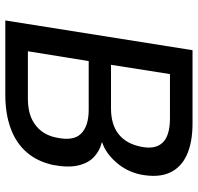

<svg xmlns="http://www.w3.org/2000/svg" viewBox="-31 -714 745 723"><g transform="rotate(90 341.5 -352.5)"><path d="M57 0 169 -705H444Q517 -705 564.5 -683Q612 -661 631 -617.5Q650 -574 637 -508Q625 -455 590.5 -416.5Q556 -378 517 -365V-363Q547 -356 570.5 -334.5Q594 -313 603 -274.5Q612 -236 601 -179Q588 -120 553 -80Q518 -40 463 -20Q408 0 338 0ZM173 -85H351Q376 -85 397 -89.5Q418 -94 434.5 -103Q451 -112 464 -125Q477 -138 485.5 -155Q494 -172 498 -192Q505 -224 501.5 -247Q498 -270 484 -284.5Q470 -299 447.5 -306.5Q425 -314 393 -314H210ZM224 -398H388Q449 -398 485 -426.5Q521 -455 532 -509Q544 -563 518 -591.5Q492 -620 425 -620H259Z"/></g></svg>

Font: Nunito Sans 7pt SemiCondensed SemiBold
Style: Italic
Weight: 600
Width: 4
Italic angle: -9°
Designer: Vernon Adams
Foundry: Vernon Adams
Version: Version 3.101;gftools[0.9.27]